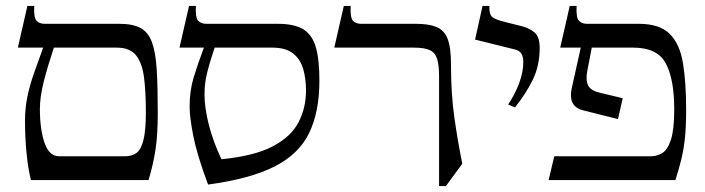

<svg xmlns="http://www.w3.org/2000/svg" viewBox="-20 -605 2368 645"><path d="M381 -525Q426 -525 452 -511Q478 -497 490.5 -463Q503 -429 506.5 -371Q510 -313 510 -225Q510 -153 502.5 -103Q495 -53 479 0H84Q74 -39 69 -92.5Q64 -146 64 -197Q64 -242 72 -280.5Q80 -319 94 -358.5Q108 -398 125 -445H40L72 -585H95Q93 -545 103 -535Q113 -525 130 -525ZM179 -80H402Q422 -80 437.5 -90.5Q453 -101 461.5 -133Q470 -165 470 -228Q470 -295 464 -343.5Q458 -392 437.5 -418.5Q417 -445 372 -445H161Q140 -382 127 -331Q114 -280 114 -238Q114 -171 129.5 -125.5Q145 -80 179 -80Z M914 -525Q969 -525 999 -506.5Q1029 -488 1041 -446.5Q1053 -405 1053 -335Q1053 -229 1018.5 -158Q984 -87 902 -45.5Q820 -4 679 15Q642 -84 629.5 -147.5Q617 -211 617 -247Q617 -300 630.5 -344.5Q644 -389 665 -445H583L615 -585H638Q636 -545 646 -535Q656 -525 673 -525ZM724 -70Q835 -81 896.5 -113.5Q958 -146 983 -194.5Q1008 -243 1008 -301Q1008 -341 998.5 -373.5Q989 -406 964.5 -425.5Q940 -445 895 -445H701Q683 -391 675 -357Q667 -323 667 -288Q667 -243 681.5 -186Q696 -129 724 -70Z M1495 -390Q1495 -289 1506.5 -209Q1518 -129 1533 -55L1478 20H1455V-348Q1455 -386 1448.5 -407Q1442 -428 1424 -436.5Q1406 -445 1371 -445H1103L1135 -585H1158Q1156 -545 1166 -535Q1176 -525 1193 -525H1378Q1420 -525 1446 -514.5Q1472 -504 1483.5 -475Q1495 -446 1495 -390Z M1793 -444Q1793 -384 1769.5 -336.5Q1746 -289 1710 -244L1687 -254Q1710 -288 1724 -325.5Q1738 -363 1738 -397Q1738 -413 1732 -424Q1726 -435 1709 -439L1576 -472L1601 -585H1624Q1623 -557 1633.5 -548Q1644 -539 1677 -531L1733 -517Q1757 -511 1775 -496.5Q1793 -482 1793 -444Z M2126 -525Q2196 -525 2230 -491Q2264 -457 2274.5 -392Q2285 -327 2285 -235Q2285 -177 2280.5 -137.5Q2276 -98 2268 -66.5Q2260 -35 2249 0H1823L1842 -80H2167Q2187 -80 2205 -91Q2223 -102 2234 -136Q2245 -170 2245 -238Q2245 -338 2217 -391.5Q2189 -445 2107 -445H1968L1953 -367Q1947 -336 1955.5 -318.5Q1964 -301 1993 -294L2072 -275L2056 -205L1940 -234Q1912 -241 1903 -260.5Q1894 -280 1901 -310L1931 -445H1862L1894 -585H1917Q1915 -545 1925 -535Q1935 -525 1952 -525Z"/></svg>

Font: Bona Nova
Style: Regular
Weight: 400
Designer: Mateusz Machalski
Foundry: Capitalics
Version: Version 4.001; ttfautohint (v1.8.3)